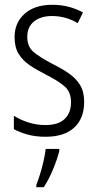

<svg xmlns="http://www.w3.org/2000/svg" viewBox="-20 -562 408 803"><path d="M332 -136Q332 -67 290.5 -28.5Q249 10 171 10Q128 10 94.5 0.5Q61 -9 38 -22V-78Q64 -61 98.5 -50Q133 -39 170 -39Q224 -39 250.5 -64.5Q277 -90 277 -134Q277 -177 251 -200Q225 -223 172 -250Q134 -269 104.5 -289Q75 -309 58 -336.5Q41 -364 41 -407Q41 -467 83 -504.5Q125 -542 199 -542Q235 -542 267.5 -533.5Q300 -525 327 -510L305 -465Q283 -479 255 -487Q227 -495 198 -495Q150 -495 122 -472Q94 -449 94 -408Q94 -367 120.5 -344.5Q147 -322 201 -294Q239 -275 268 -255Q297 -235 314.5 -207Q332 -179 332 -136ZM228 70Q219 105 201.5 147Q184 189 163 221H132V211Q139 194 147.5 166.5Q156 139 162.5 110Q169 81 171 61H228Z"/></svg>

Font: Noto Sans Georgian Condensed Light
Style: Regular
Weight: 300
Width: 3
Designer: Monotype Design Team, Akaki Razmadze
Foundry: Google LLC
Version: Version 2.005; ttfautohint (v1.8.4.7-5d5b)